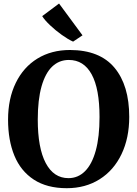

<svg xmlns="http://www.w3.org/2000/svg" viewBox="-20 -1028 758 1060"><path d="M24.5 -367.5Q24.5 -483 67 -570.2Q109.5 -657.5 186.8 -704.8Q264 -752 366.5 -752Q531 -751.5 612.2 -654Q693.5 -556.5 693.5 -382.5Q693.5 -266 650.8 -176.8Q608 -87.5 529.8 -38.2Q451.5 11 348.5 11Q239.5 11 167 -36.2Q94.5 -83.5 59.5 -168.5Q24.5 -253.5 24.5 -367.5ZM188.5 -368Q188.5 -211 232.5 -127.8Q276.5 -44.5 358 -44.5Q411 -44.5 449.5 -83Q488 -121.5 508.8 -197Q529.5 -272.5 529.5 -382Q529.5 -538 486 -617.5Q442.5 -697 360 -697Q306.5 -697 268.2 -660.5Q230 -624 209.2 -550.5Q188.5 -477 188.5 -368ZM383 -798.5Q356 -810.5 321 -835.5Q286 -860.5 256 -889Q226 -917.5 213 -939L306 -1008.5L435.5 -833L384 -798.5Z"/></svg>

Font: Merriweather Text
Style: Bold
Weight: 700
Designer: Eben Sorkin
Foundry: Eben Sorkin
Version: Version 2.100